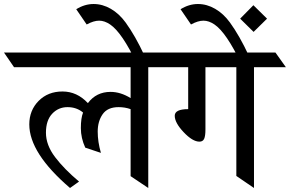

<svg xmlns="http://www.w3.org/2000/svg" viewBox="-90 -937 1445 957"><path d="M335 -201Q313 -249 313 -298.5Q313 -348 324 -376Q292 -403 246.5 -403Q201 -403 170 -370Q139 -337 139 -275.5Q139 -214 184.5 -154Q230 -94 304 -32L259 0Q56 -174 56 -317Q56 -387 102.5 -434Q149 -481 221.5 -481Q294 -481 348 -423Q390 -479 461 -479Q511 -479 561 -448V-602H-20L-70 -675H756L806 -602H649V0L561 -59V-393Q533 -403 501 -403Q446 -403 421.5 -367.5Q397 -332 397 -281Q397 -230 413 -175Z M290 -891Q332 -917 376.5 -917Q421 -917 462.5 -893Q504 -869 536 -825Q584 -759 630 -660Q635 -648 638 -642L592 -620Q518 -775 459 -815Q431 -834 404 -834Q377 -834 342 -815Z M1176 -602V0L1088 -60V-602H934V-292Q934 -259 927.5 -245Q921 -231 904 -231Q870 -231 825.5 -278Q781 -325 781 -360Q781 -393 848 -393V-602H716L665 -675H1283L1335 -602Z M810 -891Q852 -917 896.5 -917Q941 -917 982.5 -893Q1024 -869 1056 -825Q1104 -759 1150 -660Q1155 -648 1158 -642L1112 -620Q1038 -775 979 -815Q951 -834 924 -834Q897 -834 862 -815ZM1107 -844 1173 -911 1241 -844 1174 -778Z"/></svg>

Font: Halant Medium
Style: Regular
Weight: 500
Designer: Hitesh Malaviya (Devanagari), Satya Rajpurohit (Latin)
Foundry: Indian Type Foundry
Version: Version 1.101;PS 1.0;hotconv 1.0.78;makeotf.lib2.5.61930; tt